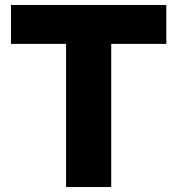

<svg xmlns="http://www.w3.org/2000/svg" viewBox="-20 -750 711 770"><path d="M647 -730V-574H426V0H245V-574H24V-730Z"/></svg>

Font: Nacelle Heavy
Style: Regular
Weight: 800
Designer: Sora Sagano
Foundry: Sora Sagano
Version: Version 1.000;FEAKit 1.0